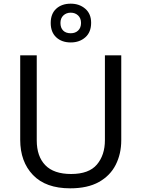

<svg xmlns="http://www.w3.org/2000/svg" viewBox="-20 -1066 771 1045"><path d="M640 -303Q640 -229 610 -169.5Q580 -110 518.5 -75.5Q457 -41 362 -41Q229 -41 159.5 -113.5Q90 -186 90 -305V-765H180V-302Q180 -215 226.5 -167Q273 -119 367 -119Q464 -119 507.5 -170.5Q551 -222 551 -303V-765H640ZM365 -835Q316 -835 286 -863Q256 -891 256 -941Q256 -991 286 -1018.5Q316 -1046 365 -1046Q412 -1046 444 -1018.5Q476 -991 476 -942Q476 -891 444.5 -863Q413 -835 365 -835ZM365 -885Q390 -885 405.5 -900Q421 -915 421 -941Q421 -967 405 -982Q389 -997 365 -997Q341 -997 325 -982Q309 -967 309 -941Q309 -915 323.5 -900Q338 -885 365 -885Z"/></svg>

Font: Noto Sans Tamil UI
Style: Regular
Weight: 400
Designer: Jelle Bosma - Monotype Design Team
Foundry: Monotype Imaging Inc.
Version: Version 2.004; ttfautohint (v1.8.4.7-5d5b)